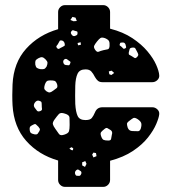

<svg xmlns="http://www.w3.org/2000/svg" viewBox="-20 -630 668 750"><path d="M234 100Q223 100 215 92Q207 84 207 73V-3Q131 -25 82.5 -79.5Q34 -134 29 -219Q28 -235 28 -259Q28 -283 29 -300Q33 -385 82 -439.5Q131 -494 207 -516V-583Q207 -594 215 -602Q223 -610 234 -610H383Q394 -610 402 -602Q410 -594 410 -583V-518Q461 -505 497 -481Q533 -457 556 -429.5Q579 -402 590 -377Q601 -352 602 -336Q603 -325 594.5 -317Q586 -309 575 -309H380Q369 -309 362.5 -314.5Q356 -320 351 -329Q344 -343 336.5 -351Q329 -359 314 -359Q291 -359 283 -342Q275 -325 274 -295Q273 -252 274 -224Q276 -192 283.5 -176.5Q291 -161 314 -161Q332 -161 338.5 -169Q345 -177 351 -191Q359 -211 380 -211H575Q586 -211 594.5 -203Q603 -195 602 -184Q601 -171 590.5 -146Q580 -121 558 -93Q536 -65 499.5 -40.5Q463 -16 410 -2V73Q410 84 402 92Q394 100 383 100ZM275 -561 263 -564 255 -552 267 -547 280 -548ZM271 -510Q263 -514 260 -509Q254 -503 259 -496Q264 -488 271 -489Q277 -491 280 -493Q283 -495 283 -501Q283 -507 280 -507.5Q277 -508 271 -510ZM390 -481Q378 -485 372.5 -481.5Q367 -478 359 -468Q351 -458 348 -451.5Q345 -445 352 -435Q359 -425 365.5 -428Q372 -431 384 -434Q395 -436 401 -437.5Q407 -439 408 -450Q409 -464 405.5 -470Q402 -476 390 -481ZM233 -458Q231 -470 221 -472Q215 -473 213 -470Q211 -467 208 -461Q205 -455 201.5 -451.5Q198 -448 203 -442Q208 -437 212 -440Q216 -443 223 -446Q228 -449 231 -450.5Q234 -452 233 -458ZM295 -465 283 -462 285 -453 296 -455ZM460 -464Q455 -464 452 -463.5Q449 -463 448 -458Q446 -454 448.5 -452Q451 -450 455 -447Q459 -443 461.5 -440.5Q464 -438 469 -441Q474 -444 472.5 -447.5Q471 -451 470 -457Q467 -464 460 -464ZM515 -429Q511 -437 508.5 -441Q506 -445 497 -444Q488 -443 486.5 -438.5Q485 -434 483 -425Q482 -418 485 -416Q488 -414 494 -411Q501 -407 505 -404Q509 -401 515 -407Q521 -413 520 -417.5Q519 -422 515 -429ZM157 -399Q150 -406 144 -406.5Q138 -407 129 -402Q120 -397 118.5 -392Q117 -387 118 -377Q120 -368 124 -365Q128 -362 137 -360Q147 -359 152 -360.5Q157 -362 162 -370Q166 -380 165.5 -385.5Q165 -391 157 -399ZM245 -396Q239 -402 233 -399Q226 -395 227 -387Q229 -377 237 -376Q244 -375 248 -375Q252 -375 254 -382Q257 -388 253.5 -390Q250 -392 245 -396ZM426 -345 416 -354 405 -351 407 -340 415 -337ZM203 -301Q199 -312 193.5 -314Q188 -316 176 -316Q166 -316 162 -312Q158 -308 155 -299Q152 -289 153 -284Q154 -279 162 -273Q170 -268 175 -269Q180 -270 188 -276Q197 -282 201.5 -286Q206 -290 203 -301ZM143 -220Q143 -227 142 -230.5Q141 -234 134 -236Q124 -240 116 -229Q109 -219 115 -210Q121 -202 124.5 -197.5Q128 -193 137 -196Q145 -199 144 -205Q143 -211 143 -220ZM234 -186Q217 -192 210 -184.5Q203 -177 193 -163Q185 -152 186.5 -145Q188 -138 196 -127Q205 -114 210.5 -106.5Q216 -99 231 -104Q247 -109 249.5 -117.5Q252 -126 252 -142Q252 -160 251.5 -170.5Q251 -181 234 -186ZM517 -165Q506 -172 500 -168.5Q494 -165 484 -157Q476 -151 476 -146Q476 -141 479 -131Q484 -118 498 -118Q511 -118 518.5 -117.5Q526 -117 530 -128Q534 -142 531.5 -149.5Q529 -157 517 -165ZM130 -135Q124 -140 121 -143.5Q118 -147 112 -144Q103 -140 99 -136.5Q95 -133 96 -123Q97 -113 101.5 -110Q106 -107 116 -105Q124 -104 127 -107.5Q130 -111 134 -118Q137 -124 135.5 -127Q134 -130 130 -135ZM412 -122Q404 -127 399.5 -129.5Q395 -132 388 -126Q379 -119 375 -114Q371 -109 375 -98Q379 -86 385 -83.5Q391 -81 403 -81Q413 -81 414 -87.5Q415 -94 417 -104Q421 -116 412 -122ZM266 -51 259 -55 251 -50 258 -44 265 -43ZM355 -32 345 -34 340 -26 345 -15 357 -20ZM313 -1 301 4V16L312 22L318 10ZM293 37Q289 34 286 32.5Q283 31 279 34Q270 41 274 51Q276 56 279.5 56.5Q283 57 289 57Q295 57 298 47Q299 40 293 37Z"/></svg>

Font: Rubik Moonrocks
Style: Regular
Weight: 400
Designer: Hubert and Fischer, NaN
Foundry: Hubert and Fischer, NaN
Version: Version 2.200